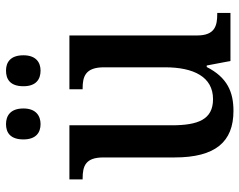

<svg xmlns="http://www.w3.org/2000/svg" viewBox="-99 -688 797 639"><g transform="rotate(-90 299.5 -368.5)"><path d="M384 -632C411 -632 435 -647 435 -689C435 -733 411 -747 384 -747C355 -747 332 -733 332 -689C332 -647 355 -632 384 -632ZM206 -632C233 -632 258 -647 258 -689C258 -733 233 -747 206 -747C178 -747 155 -733 155 -689C155 -647 178 -632 206 -632ZM250 10C312 10 361 -10 396 -79H401L416 0H576V-44H572C533 -44 501 -52 501 -111V-536H322V-492H325C364 -492 395 -483 395 -421V-218C395 -122 363 -58 289 -58C221 -58 202 -108 202 -196V-536H22V-492H25C67 -492 95 -482 95 -423V-186C95 -50 147 10 250 10Z"/></g></svg>

Font: Noto Serif Devanagari SemiCondensed Medium
Style: Regular
Weight: 500
Width: 4
Designer: Universal Thirst, Indian Type Foundry and the Monotype Design Team
Foundry: Monotype Imaging Inc.
Version: Version 2.004